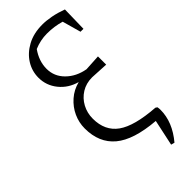

<svg xmlns="http://www.w3.org/2000/svg" viewBox="-287 -781 974 974"><g transform="rotate(-45 200.0 -294.0)"><path d="M314 155 295 150 325 10Q178 -2 110.5 -58.5Q43 -115 43 -218Q43 -260 60.5 -298.5Q78 -337 111 -366Q144 -395 188 -406Q130 -422 94.5 -466Q59 -510 59 -566Q59 -613 84 -653Q109 -693 155 -718Q201 -743 264 -743Q292 -743 326.5 -736.5Q361 -730 399 -716L396 -580H375L347 -680Q300 -694 248 -694Q201 -694 156 -675Q120 -624 120 -569Q120 -514 160 -474.5Q200 -435 262 -424L349 -429V-370L253 -375Q210 -375 177 -354.5Q144 -334 125.5 -299.5Q107 -265 107 -224Q107 -137 168.5 -93Q230 -49 371 -39L380 -33Q382 -22 382 -13Q382 74 314 155Z"/></g></svg>

Font: Piazzolla Light
Style: Regular
Weight: 300
Designer: Juan Pablo del Peral
Foundry: Huerta Tipografica
Version: Version 1.330